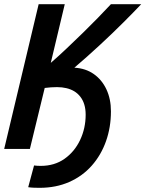

<svg xmlns="http://www.w3.org/2000/svg" viewBox="-22 -713 696 919"><path d="M168 186Q155 186 140.5 185.5Q126 185 113 183L141 79Q149 80 156.5 80.5Q164 81 173 81Q239 81 287 47Q335 13 361.5 -43Q388 -99 388 -164Q388 -191 381.5 -212.5Q375 -234 362.5 -250Q350 -266 333.5 -276Q317 -286 296 -291Q275 -296 251 -296Q238 -296 222 -295Q206 -294 192 -292L121 0H-2L163 -693H288L221 -412Q259 -445 298 -482Q337 -519 375 -556Q413 -593 447 -628Q481 -663 509 -693H654Q621 -658 569.5 -606.5Q518 -555 457 -498.5Q396 -442 334 -389Q388 -386 427 -358.5Q466 -331 487.5 -285Q509 -239 509 -180Q509 -104 485.5 -37.5Q462 29 417.5 79.5Q373 130 309.5 158Q246 186 168 186Z"/></svg>

Font: Ubuntu Sans Mono SemiBold
Style: Italic
Weight: 600
Italic angle: -13.5°
Monospace: yes
Designer: Dalton Maag Ltd
Foundry: Dalton Maag Ltd
Version: Version 1.006